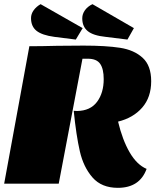

<svg xmlns="http://www.w3.org/2000/svg" viewBox="-25 -882 746 922"><path d="M249 -662 376 -663Q484 -663 551.5 -652.5Q619 -642 660 -604.5Q701 -567 701 -492Q701 -415 658 -365.5Q615 -316 542 -298Q563 -210 597.5 -150.5Q632 -91 679 -71Q646 20 541 20Q463 20 419.5 -29.5Q376 -79 358.5 -155Q341 -231 329 -350Q335 -349 345 -349Q409 -350 441 -393Q473 -436 473 -502Q473 -551 456 -575.5Q439 -600 397 -600H371L257 0H-5L116 -660Q173 -660 249 -662ZM339 -692 236 -705Q177 -713 150.5 -734Q124 -755 124 -795Q124 -815 136.5 -832.5Q149 -850 170 -862L372 -747ZM587 -692 482 -705Q423 -711 396.5 -732.5Q370 -754 370 -794Q370 -815 383 -833Q396 -851 419 -862L618 -747Z"/></svg>

Font: Sansita Black Italic
Style: Regular
Weight: 900
Italic angle: -11°
Designer: Pablo Cosgaya
Foundry: Omnibus-Type
Version: Version 1.006